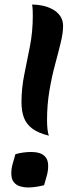

<svg xmlns="http://www.w3.org/2000/svg" viewBox="-20 -818 329 849"><path d="M259 -703Q259 -673 248.5 -629.5Q238 -586 223.5 -532.5Q209 -479 198.5 -417Q188 -355 188 -287Q188 -264 190 -246.5Q192 -229 196 -218Q148 -230 122 -250Q96 -270 85.5 -298.5Q75 -327 75 -366Q75 -428 87.5 -489Q100 -550 112.5 -614Q125 -678 125 -748Q125 -761 124.5 -773.5Q124 -786 122 -798Q144 -798 168 -793Q192 -788 212.5 -777Q233 -766 246 -747.5Q259 -729 259 -703ZM175 1Q159 5 140.5 8Q122 11 104 11Q86 11 69 6Q52 1 41 -12.5Q30 -26 30 -51Q30 -73 36 -93.5Q42 -114 48 -136Q64 -141 82.5 -143.5Q101 -146 119 -146Q138 -146 154.5 -141Q171 -136 182 -122.5Q193 -109 193 -84Q193 -62 187 -41.5Q181 -21 175 1Z"/></svg>

Font: Merienda
Style: Bold
Weight: 700
Designer: Eduardo Rodriguez Tunni
Foundry: Eduardo Rodriguez Tunni
Version: Version 2.001